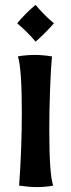

<svg xmlns="http://www.w3.org/2000/svg" viewBox="-20 -757 289 783"><path d="M58 0Q69 -154 69 -295Q69 -479 53 -527Q86 -533 123 -533Q153 -533 192 -527Q187 -475 184 -388.5Q181 -302 181 -227Q181 -44 197 0Q164 6 131 6Q99 6 58 0ZM50 -662Q84 -703 125 -737Q163 -692 200 -662Q165 -622 125 -587Q95 -624 50 -662Z"/></svg>

Font: Mirza SemiBold
Style: Regular
Weight: 600
Designer: Arabic design by Kourosh Beigpour, Latin design by Eduardo Tunni, engineering by Lasse Fister
Version: Version 1.0010g